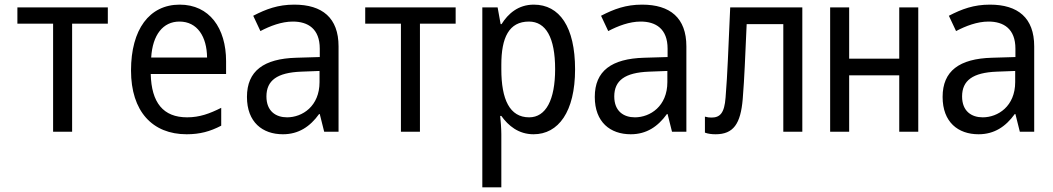

<svg xmlns="http://www.w3.org/2000/svg" viewBox="-20 -568 4540 828"><path d="M209 0H291V-466H445V-536H55V-466H209Z M785 11C842 11 886 -1 934 -26V-103C884 -78 841 -62 787 -62C684 -62 633 -125 630 -249H955V-304C955 -447 883 -548 755 -548C624 -548 545 -441 545 -264C545 -88 637 11 785 11ZM632 -320C638 -418 683 -475 754 -475C831 -475 872 -410 873 -320Z M1200 11C1268 11 1317 -22 1356 -76H1359L1378 0H1440V-368C1440 -491 1370 -548 1249 -548C1179 -548 1128 -529 1072 -500L1103 -434C1145 -456 1194 -475 1243 -475C1308 -475 1359 -444 1359 -358V-322L1258 -319C1117 -315 1045 -262 1045 -150C1045 -41 1112 11 1200 11ZM1218 -62C1170 -62 1129 -88 1129 -152C1129 -221 1175 -255 1279 -259L1358 -262V-214C1358 -110 1284 -62 1218 -62Z M1709 0H1791V-466H1945V-536H1555V-466H1709Z M2060 240H2142V11C2142 -14 2139 -50 2137 -68H2142C2172 -26 2216 11 2281 11C2388 11 2460 -86 2460 -269C2460 -452 2393 -548 2282 -548C2215 -548 2171 -509 2143 -464H2139L2126 -536H2060ZM2262 -62C2178 -62 2142 -139 2142 -269V-289C2142 -406 2175 -475 2261 -475C2334 -475 2374 -406 2374 -270C2374 -137 2334 -62 2262 -62Z M2700 11C2768 11 2817 -22 2856 -76H2859L2878 0H2940V-368C2940 -491 2870 -548 2749 -548C2679 -548 2628 -529 2572 -500L2603 -434C2645 -456 2694 -475 2743 -475C2808 -475 2859 -444 2859 -358V-322L2758 -319C2617 -315 2545 -262 2545 -150C2545 -41 2612 11 2700 11ZM2718 -62C2670 -62 2629 -88 2629 -152C2629 -221 2675 -255 2779 -259L2858 -262V-214C2858 -110 2784 -62 2718 -62Z M3066 11C3143 11 3174 -34 3183 -141C3191 -240 3193 -315 3200 -464H3358V0H3440V-536H3129C3120 -342 3118 -258 3109 -147C3104 -80 3085 -61 3048 -61C3039 -61 3030 -62 3020 -65V4C3033 9 3049 11 3066 11Z M3560 0H3642V-243H3858V0H3940V-536H3858V-315H3642V-536H3560Z M4200 11C4268 11 4317 -22 4356 -76H4359L4378 0H4440V-368C4440 -491 4370 -548 4249 -548C4179 -548 4128 -529 4072 -500L4103 -434C4145 -456 4194 -475 4243 -475C4308 -475 4359 -444 4359 -358V-322L4258 -319C4117 -315 4045 -262 4045 -150C4045 -41 4112 11 4200 11ZM4218 -62C4170 -62 4129 -88 4129 -152C4129 -221 4175 -255 4279 -259L4358 -262V-214C4358 -110 4284 -62 4218 -62Z"/></svg>

Font: Noto Sans Mono ExtraCondensed
Style: Regular
Weight: 400
Width: 2
Designer: Monotype Design Team
Foundry: Monotype Imaging Inc.
Version: Version 2.014